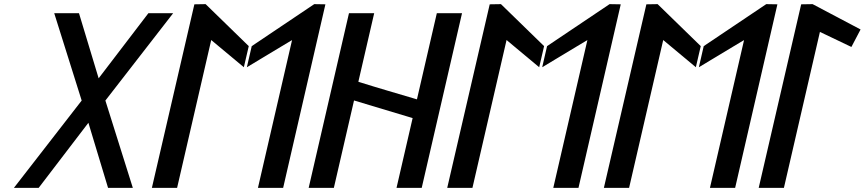

<svg xmlns="http://www.w3.org/2000/svg" viewBox="-20 -924 4184 929"><path d="M489.9 -437.5 817.7 -860H697.9L457.3 -545.1L362.2 -860H242.4L375.2 -437.5L47.3 -15H167.1L407.7 -329.9L502.8 -15H622.7Z M974.9 -904 920.5 -903.1 714.9 -15H836.9L1002 -730.3L1159.9 -598.7L1183.6 -700.8ZM1174.5 -598.7 1393.2 -730.3 1228.1 -15H1350L1554.5 -903.1L1500.5 -904L1198 -700.8Z M1595.4 -15 1693 -437.9 1976.5 -352.6 1898.6 -15H2020.5L2215.5 -860H2093.6L1997.4 -443.3L1989 -445.8C1898.9 -472.7 1807.6 -498.7 1718.8 -526.8L1713.9 -528.4L1790.5 -860H1668.5L1473.5 -15Z M2403.9 -904 2349.5 -903.1 2143.9 -15H2265.9L2431 -730.3L2588.9 -598.7L2612.6 -700.8ZM2603.5 -598.7 2822.2 -730.3 2657.1 -15H2779L2983.5 -903.1L2929.5 -904L2627 -700.8Z M3161.9 -904 3107.5 -903.1 2901.9 -15H3023.9L3189 -730.3L3346.9 -598.7L3370.6 -700.8ZM3361.5 -598.7 3580.2 -730.3 3415.1 -15H3537L3741.5 -903.1L3687.5 -904L3385 -700.8Z M3773 -15 3947.2 -769.6 4099.5 -696.8 4143.9 -781.4 3911.8 -904 3856.5 -903.1 3651 -15Z"/></svg>

Font: Stormning
Style: LightObl
Weight: 400
Designer: Robert Jablonski, Mew Too
Foundry: Cannot Into Space Fonts
Version: Version 0.90